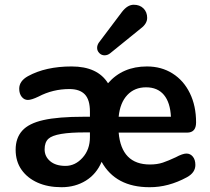

<svg xmlns="http://www.w3.org/2000/svg" viewBox="-20 -781 883 809"><path d="M358.9 -203.1V-223.1H340.8Q213.4 -223.6 184.1 -196.3Q168 -181.6 168 -151.6Q168 -121.6 191.4 -101.8Q214.8 -82 255.9 -82Q296.9 -82 327.9 -116.5Q358.9 -150.9 358.9 -203.1ZM480 -289.1H700.2Q697.3 -349.1 670.7 -381.1Q644 -413.1 595.5 -413.1Q546.9 -413.1 516.4 -380.6Q485.8 -348.1 480 -289.1ZM803.2 -85.9Q803.2 -53.7 767.6 -34.2Q689.5 8.3 609.9 7.8Q467.3 7.8 408.2 -99.1Q386.2 -47.4 341.6 -19.8Q296.9 7.8 239.3 7.8Q181.6 7.8 138.4 -11.5Q95.2 -30.8 70.6 -65.9Q45.9 -101.1 45.9 -150.1Q45.9 -199.2 73.5 -230.2Q101.1 -261.2 163.1 -275.1Q225.1 -289.1 334 -289.1H358.9V-311Q358.9 -360.8 337.4 -383.3Q315.9 -405.8 272.5 -405.8Q202.6 -405.8 142.1 -374Q112.8 -359.9 97.4 -359.9Q82 -359.9 71.5 -373Q61 -386.2 61 -407.2Q61 -439.5 97.7 -460Q172.4 -501 281.7 -501Q391.1 -501 435.1 -430.2Q496.6 -501 599.1 -501Q660.2 -501 707 -471.4Q753.9 -441.9 780 -388.4Q806.2 -335 806.2 -265.1Q806.2 -222.2 768.1 -222.2H480Q491.7 -87.9 611.8 -87.9Q642.6 -87.9 666.3 -95.9Q689.9 -104 720.2 -118.2Q750 -134.3 766.1 -134Q782.2 -133.8 792.7 -120.8Q803.2 -107.9 803.2 -85.9ZM397 -602.1 494.1 -731Q517.1 -760.7 543 -761Q568.8 -761.2 584.5 -745.6Q600.1 -730 600.1 -705.6Q600.1 -681.2 573.2 -661.1L443.8 -556.2Q433.1 -547.9 420.4 -547.9Q407.7 -547.9 398.4 -557.4Q389.2 -566.9 389.2 -579.1Q389.2 -591.3 397 -602.1Z"/></svg>

Font: Nunito-Bold
Style: Bold
Weight: 700
Designer: Vernon Adams
Foundry: newtypography
Version: Version 3.000